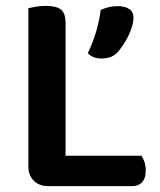

<svg xmlns="http://www.w3.org/2000/svg" viewBox="-20 -635 547 656"><path d="M145 1Q114 1 95.5 -17.5Q77 -36 77 -66V-607Q86 -609 102.5 -612Q119 -615 136 -615Q172 -615 188 -602.5Q204 -590 204 -556V-103H463Q469 -95 473.5 -82Q478 -69 478 -53Q478 -26 465.5 -12.5Q453 1 432 1ZM385 -460Q373 -446 358.5 -440.5Q344 -435 327 -435Q298 -435 280 -453Q298 -491 309 -529Q320 -567 324 -601Q337 -607 351.5 -610.5Q366 -614 382 -614Q406 -614 421 -604.5Q436 -595 436 -574Q436 -558 428 -535.5Q420 -513 408 -493Q396 -473 385 -460Z"/></svg>

Font: Baloo Bhaijaan 2 SemiBold
Style: Regular
Weight: 600
Designer: Sanskriti Dholi, Noopur Datye and Ek Type
Foundry: Ek Type
Version: Version 1.700